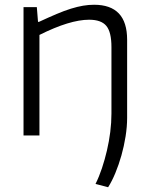

<svg xmlns="http://www.w3.org/2000/svg" viewBox="-20 -570 630 808"><path d="M382 204Q397 174 409 138Q421 102 430 63.5Q439 25 444 -14.5Q449 -54 449 -92V-372Q449 -435 427.5 -461Q406 -487 355 -487Q274 -487 146 -423V0H79V-540H135L140 -478H144Q185 -497 218 -511Q251 -525 278.5 -533.5Q306 -542 329.5 -546Q353 -550 376 -550Q515 -550 515 -403V-74Q515 -37 508.5 4Q502 45 491 84Q480 123 465.5 158Q451 193 435 218Z"/></svg>

Font: Encode Sans Normal
Style: Light
Weight: 300
Designer: Pablo Impallari, Andres Torresi
Foundry: Pablo Impallari, Andres Torresi
Version: Version 1.000; ttfautohint (v1.00) -l 8 -r 50 -G 200 -x 14 -